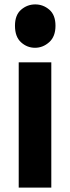

<svg xmlns="http://www.w3.org/2000/svg" viewBox="-20 -852 319 872"><path d="M65 0V-569H213V0ZM139 -635Q103 -635 75.5 -660Q48 -685 48 -735Q48 -784 76 -808Q104 -832 140 -832Q176 -832 204 -808Q232 -784 232 -735Q232 -686 203.5 -660.5Q175 -635 139 -635Z"/></svg>

Font: Yaldevi ExtraLight
Style: Bold
Weight: 700
Version: Version 1.100